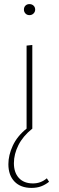

<svg xmlns="http://www.w3.org/2000/svg" viewBox="-20 -630 288 939"><path d="M97 -583Q97 -595 104.5 -602.5Q112 -610 124 -610Q136 -610 144 -602.5Q152 -595 152 -583Q152 -572 144 -564Q136 -556 124 -556Q112 -556 104.5 -564Q97 -572 97 -583ZM220 259Q201 274 180.5 281.5Q160 289 134 289Q81 289 51 258Q21 227 21 173Q21 129 42.5 82.5Q64 36 110 -1V-407L138 -410V0H137Q92 36 70 80Q48 124 48 168Q48 214 72.5 240.5Q97 267 141 267Q180 267 209 242Z"/></svg>

Font: Ysabeau Extralight
Style: Regular
Weight: 200
Designer: Christian Thalmann (Catharsis Fonts)
Version: Version 0.003